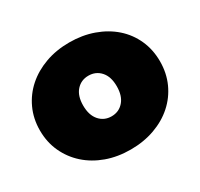

<svg xmlns="http://www.w3.org/2000/svg" viewBox="-124 -714 918 881"><g transform="rotate(-30 335.0 -273.5)"><path d="M17 -274Q17 -336 41 -388Q65 -440 107.5 -477.5Q150 -515 208 -536Q266 -557 335 -557Q404 -557 462.5 -536Q521 -515 563.5 -477.5Q606 -440 629.5 -388Q653 -336 653 -274Q653 -212 629.5 -160Q606 -108 563.5 -70Q521 -32 462.5 -11Q404 10 335 10Q266 10 208 -11Q150 -32 107.5 -70Q65 -108 41 -160Q17 -212 17 -274ZM424 -274Q424 -325 399 -353Q374 -381 335 -381Q296 -381 271 -353Q246 -325 246 -274Q246 -223 271 -194.5Q296 -166 335 -166Q374 -166 399 -194.5Q424 -223 424 -274Z"/></g></svg>

Font: CMG Sans Black
Style: Regular
Weight: 900
Designer: Julieta Ulanovsky
Foundry: Julieta Ulanovsky
Version: Version 7.200